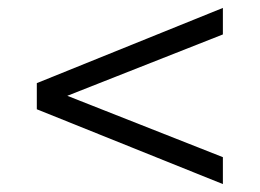

<svg xmlns="http://www.w3.org/2000/svg" viewBox="-20 -592 656 485"><path d="M543 -127 73 -316V-382L543 -572V-505L150 -350L543 -195Z"/></svg>

Font: Overpass Mono Light Light
Style: Regular
Weight: 300
Monospace: yes
Version: Version 4.000